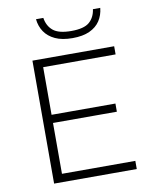

<svg xmlns="http://www.w3.org/2000/svg" viewBox="-87 -851 720 915"><g transform="rotate(-10 272.5 -393.0)"><path d="M100 0V-595H495.5V-555.5H145V-39.5H500V0ZM127.5 -285.5V-325H454V-285.5ZM307.5 -667.5Q257 -667.5 223.8 -683Q190.5 -698.5 172.5 -725.2Q154.5 -752 151 -786.5H186.5Q192.5 -747 219.5 -724.5Q246.5 -702 307.5 -702Q369 -702 395 -724.5Q421 -747 426.5 -786.5H462Q458.5 -751.5 441 -724.8Q423.5 -698 390.5 -682.8Q357.5 -667.5 307.5 -667.5Z"/></g></svg>

Font: Encode Sans SC SemiExpanded ExtraLight
Style: Regular
Weight: 250
Width: 6
Designer: Multiple Designers
Foundry: Impallari Type
Version: Version 3.002